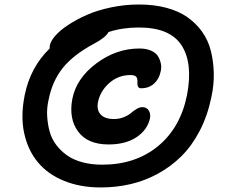

<svg xmlns="http://www.w3.org/2000/svg" viewBox="-20 -762 991 844"><path d="M422.9 62Q333.5 62 262.5 33.4Q191.4 4.9 147.2 -47.9Q103 -100.6 86.4 -176Q69.8 -251.5 88.9 -345.2Q113.3 -465.8 198.2 -548.8Q198.2 -559.1 199.2 -563Q203.1 -582 223.6 -605.5Q244.1 -628.9 280.5 -652.8Q316.9 -676.8 362.3 -696.8Q407.7 -716.8 468 -729.5Q528.3 -742.2 590.8 -742.2Q657.2 -742.2 711.2 -727.8Q765.1 -713.4 803 -687Q840.8 -660.6 867.7 -623.5Q894.5 -586.4 906.2 -541Q918 -495.6 919.7 -443.6Q921.4 -391.6 909.2 -335Q892.6 -253.9 858.2 -187.5Q823.7 -121.1 777.3 -75.2Q731 -29.3 673.3 2Q615.7 33.2 553 47.6Q490.2 62 422.9 62ZM193.8 -324.2Q185.1 -287.1 187.3 -251.5Q189.5 -215.8 198.2 -183.8Q207 -151.9 227.1 -125.2Q247.1 -98.6 274.7 -79.1Q302.2 -59.6 341.8 -48.8Q381.3 -38.1 429.2 -38.1Q575.2 -38.1 674.1 -119.1Q772.9 -200.2 801.8 -342.8Q829.1 -483.9 778.1 -562.7Q727.1 -641.6 588.9 -641.1Q518.1 -641.1 457 -621.1Q444.8 -597.2 393.1 -569.8Q302.2 -521 256.1 -463.4Q210 -405.8 193.8 -324.2ZM457 -127Q365.7 -127 323.7 -183.3Q281.7 -239.7 297.9 -327.1Q315.9 -418 403.6 -483.4Q491.2 -548.8 592.8 -548.8Q621.6 -548.8 642.6 -540Q663.6 -531.2 673.1 -516.8Q682.6 -502.4 686.8 -484.1Q690.9 -465.8 686 -446.8Q679.2 -414.1 656.7 -394Q634.3 -374 600.1 -374Q582.5 -374 584 -399.9Q585.4 -415.5 579.3 -423.8Q573.2 -432.1 553.2 -432.1Q500 -432.1 460.4 -397Q420.9 -361.8 411.1 -314.9Q403.8 -279.8 421.9 -259.3Q439.9 -238.8 481 -238.8Q503.9 -238.8 523.9 -246.8Q543.9 -254.9 555.4 -264.9Q566.9 -274.9 580.3 -283Q593.8 -291 605 -291Q624.5 -291 633.8 -276.6Q643.1 -262.2 639.2 -241.2Q627.9 -190.9 580.1 -158.9Q532.2 -127 457 -127Z"/></svg>

Font: Shantell Sans Irregular Bouncy
Style: Italic
Weight: 600
Italic angle: -11.31°
Designer: Stephen Nixon, Anya Danilova, Shantell Martin
Foundry: Arrow Type
Version: Version 1.006;[9816181b4]